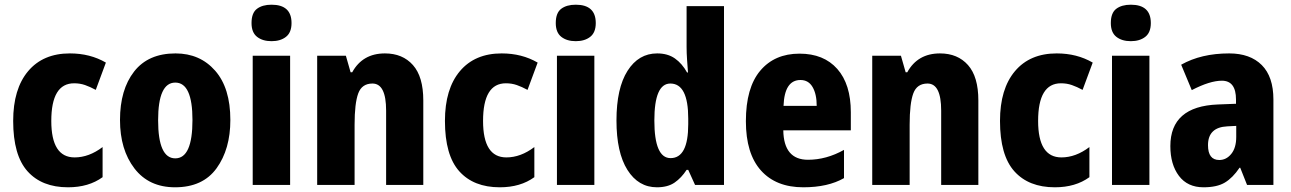

<svg xmlns="http://www.w3.org/2000/svg" viewBox="-20 -786 5487 816"><path d="M269 10Q357 10 416 -33V-161Q358 -117 297 -117Q198 -117 198 -272Q198 -432 295 -432Q320 -432 341.5 -424.5Q363 -417 387 -404L430 -520Q363 -559 277 -559Q163 -559 99.5 -483.5Q36 -408 36 -272Q36 -126 97 -58Q158 10 269 10Z M959 -276Q959 -412 894.5 -485.5Q830 -559 726 -559Q610 -559 550 -482Q490 -405 490 -276Q490 -150 551.5 -70Q613 10 724 10Q842 10 900.5 -71Q959 -152 959 -276ZM652 -275Q652 -435 725 -435Q798 -435 798 -276Q798 -113 725 -113Q652 -113 652 -275Z M1134 -766Q1095 -766 1072 -748.5Q1049 -731 1049 -688Q1049 -648 1072.5 -629.5Q1096 -611 1134 -611Q1172 -611 1195.5 -629.5Q1219 -648 1219 -688Q1219 -766 1134 -766ZM1213 -549H1054V0H1213Z M1616 -559Q1521 -559 1477 -479H1470L1450 -549H1328V0H1487V-256Q1487 -347 1502.5 -389Q1518 -431 1563 -431Q1621 -431 1621 -316V0H1779V-359Q1779 -460 1735 -509.5Q1691 -559 1616 -559Z M2104 10Q2192 10 2251 -33V-161Q2193 -117 2132 -117Q2033 -117 2033 -272Q2033 -432 2130 -432Q2155 -432 2176.5 -424.5Q2198 -417 2222 -404L2265 -520Q2198 -559 2112 -559Q1998 -559 1934.5 -483.5Q1871 -408 1871 -272Q1871 -126 1932 -58Q1993 10 2104 10Z M2427 -766Q2388 -766 2365 -748.5Q2342 -731 2342 -688Q2342 -648 2365.5 -629.5Q2389 -611 2427 -611Q2465 -611 2488.5 -629.5Q2512 -648 2512 -688Q2512 -766 2427 -766ZM2506 -549H2347V0H2506Z M2830 -114Q2761 -114 2761 -274Q2761 -431 2829 -431Q2905 -431 2905 -282V-258Q2905 -114 2830 -114ZM2772 10Q2818 10 2847 -10Q2876 -30 2898 -64H2905L2934 0H3057V-760H2898V-586Q2898 -561 2900 -532.5Q2902 -504 2904 -478H2900Q2879 -516 2848.5 -537.5Q2818 -559 2773 -559Q2694 -559 2647 -485Q2600 -411 2600 -274Q2600 -138 2646.5 -64Q2693 10 2772 10Z M3378 -558Q3272 -558 3211 -485.5Q3150 -413 3150 -271Q3150 -133 3214 -61.5Q3278 10 3394 10Q3499 10 3567 -29V-149Q3492 -107 3414 -107Q3311 -107 3309 -232H3596V-309Q3596 -428 3538.5 -493Q3481 -558 3378 -558ZM3382 -446Q3416 -446 3433.5 -416Q3451 -386 3451 -336H3310Q3314 -446 3382 -446Z M3975 -559Q3880 -559 3836 -479H3829L3809 -549H3687V0H3846V-256Q3846 -347 3861.5 -389Q3877 -431 3922 -431Q3980 -431 3980 -316V0H4138V-359Q4138 -460 4094 -509.5Q4050 -559 3975 -559Z M4463 10Q4551 10 4610 -33V-161Q4552 -117 4491 -117Q4392 -117 4392 -272Q4392 -432 4489 -432Q4514 -432 4535.5 -424.5Q4557 -417 4581 -404L4624 -520Q4557 -559 4471 -559Q4357 -559 4293.5 -483.5Q4230 -408 4230 -272Q4230 -126 4291 -58Q4352 10 4463 10Z M4786 -766Q4747 -766 4724 -748.5Q4701 -731 4701 -688Q4701 -648 4724.5 -629.5Q4748 -611 4786 -611Q4824 -611 4847.5 -629.5Q4871 -648 4871 -688Q4871 -766 4786 -766ZM4865 -549H4706V0H4865Z M5234 -251V-204Q5234 -158 5213 -132Q5192 -106 5162 -106Q5114 -106 5114 -169Q5114 -245 5196 -249ZM5204 -559Q5085 -559 5000 -511L5045 -403Q5122 -443 5173 -443Q5233 -443 5233 -363V-345L5156 -342Q4954 -334 4954 -165Q4954 -87 4990.5 -38.5Q5027 10 5095 10Q5152 10 5185.5 -10Q5219 -30 5248 -73H5251L5280 0H5392V-363Q5392 -460 5342.5 -509.5Q5293 -559 5204 -559Z"/></svg>

Font: Noto Sans Display SemiCondensed Extra
Style: Regular
Weight: 800
Width: 4
Designer: Monotype Design Team
Foundry: Monotype Imaging Inc.
Version: Version 1.900